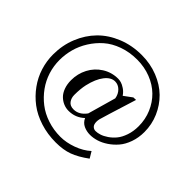

<svg xmlns="http://www.w3.org/2000/svg" viewBox="-196 -983 1387 1387"><g transform="rotate(45 497.5 -289.5)"><path d="M722.2 -474.1Q637.2 -202.6 634 -187.5Q630.9 -172.4 630.9 -162.1Q630.9 -133.3 643.6 -120.6Q656.2 -107.9 674.8 -107.9Q693.8 -107.9 717.5 -115.5Q741.2 -123 768.6 -141.6Q795.9 -160.2 818.1 -187Q840.3 -213.9 855.2 -257.3Q870.1 -300.8 870.1 -353Q870.1 -422.9 844 -484.4Q817.9 -545.9 772.5 -590.3Q727.1 -634.8 661.9 -660.4Q596.7 -686 522 -686Q444.8 -686 378.9 -662.4Q313 -638.7 267.6 -598.9Q222.2 -559.1 189.7 -507.3Q157.2 -455.6 142.1 -399.7Q127 -343.8 127 -287.1Q127 -226.6 145 -169.2Q163.1 -111.8 198.2 -63Q233.4 -14.2 281 22.7Q328.6 59.6 391.4 80.3Q454.1 101.1 523.9 101.1Q583 101.1 647.2 77.9Q711.4 54.7 755.9 14.2L785.2 63Q717.3 112.8 661.1 133.3Q605 153.8 528.8 153.8Q444.3 153.8 369.6 129.9Q294.9 106 240.2 64.5Q185.5 22.9 145.8 -32.2Q106 -87.4 85.9 -151.4Q65.9 -215.3 65.9 -282.2Q65.9 -377.4 99.6 -460.4Q133.3 -543.5 192.4 -603.5Q251.5 -663.6 336.9 -698.2Q422.4 -732.9 522 -732.9Q610.8 -732.9 687.5 -702.4Q764.2 -671.9 816.7 -620.4Q869.1 -568.8 899.2 -499.3Q929.2 -429.7 929.2 -353Q929.2 -294.4 911.4 -244.4Q893.6 -194.3 865.2 -161.4Q836.9 -128.4 801.5 -104.7Q766.1 -81.1 731.4 -70.6Q696.8 -60.1 665 -60.1Q629.9 -60.1 599.6 -74.2Q569.3 -88.4 554.2 -121.1Q503.4 -73.2 433.1 -73.2Q405.3 -73.2 379.9 -84Q354.5 -94.7 334 -115Q313.5 -135.3 301.3 -168.5Q289.1 -201.7 289.1 -243.2Q289.1 -309.1 318.6 -365.7Q348.1 -422.4 402.3 -456.8Q456.5 -491.2 522.9 -491.2Q536.1 -491.2 553 -486.8Q569.8 -482.4 593.3 -466.8Q616.7 -451.2 632.8 -426.8L695.8 -473.1ZM546.9 -161.1 607.9 -376Q601.6 -414.1 577.1 -438Q552.7 -461.9 521 -461.9Q479.5 -461.9 444.6 -417.2Q409.7 -372.6 391.1 -292Q380.9 -245.6 380.9 -184.1Q380.9 -152.8 397.9 -129.4Q415 -106 451.2 -106Q506.8 -106 546.9 -161.1Z"/></g></svg>

Font: Jacques Francois
Style: Regular
Weight: 400
Designer: Manvel Shmavonyan, Alexei Vanyashin
Foundry: Cyreal (www.cyreal.org)
Version: Version 1.003